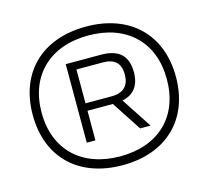

<svg xmlns="http://www.w3.org/2000/svg" viewBox="-100 -795 1001 921"><g transform="rotate(-15 400.5 -335.0)"><path d="M401 9C182 9 45 -124 45 -335C45 -546 182 -679 401 -679C618 -679 756 -546 756 -335C756 -124 618 9 401 9ZM89 -335C89 -150 210 -35 401 -35C591 -35 711 -150 711 -335C711 -519 592 -635 401 -635C210 -635 89 -520 89 -335ZM261 -140H304V-287H430L526 -140H578L479 -291C537 -303 567 -343 567 -409C567 -492 522 -530 436 -530H261ZM304 -324V-492H434C493 -492 522 -466 522 -409C522 -355 494 -324 434 -324Z"/></g></svg>

Font: LT Wave Alt Light
Style: Regular
Weight: 300
Designer: Daniel Lyons
Version: Version 2.5 (Glyphs App)